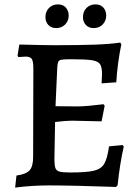

<svg xmlns="http://www.w3.org/2000/svg" viewBox="-20 -845 633 875"><path d="M544 -177Q526 -98 516 -1L509 7Q308 0 203 0Q124 0 49 10L55 -45Q99 -51 115 -69Q131 -87 131 -130L132 -533Q132 -565 125 -576Q118 -587 97 -587L64 -585L60 -591L68 -642Q185 -639 226 -639Q342 -639 411.5 -641.5Q481 -644 528 -651L533 -643Q525 -606 518.5 -558Q512 -510 510 -470L443 -465L445 -507Q445 -539 436 -552.5Q427 -566 399.5 -570.5Q372 -575 304 -575Q273 -575 261 -573Q249 -571 245.5 -563.5Q242 -556 241 -538L233 -361L332 -360Q354 -360 387.5 -363Q421 -366 452 -370L457 -363L443 -292Q338 -295 308 -295Q279 -295 231 -289L228 -119Q228 -91 232.5 -79Q237 -67 251 -63Q265 -59 300 -59Q375 -59 408 -67Q441 -75 455 -98.5Q469 -122 477 -178L539 -184ZM187 -767Q187 -792 203 -808.5Q219 -825 244 -825Q267 -825 280 -810.5Q293 -796 293 -774Q293 -750 277 -733.5Q261 -717 236 -717Q213 -717 200 -731.5Q187 -746 187 -767ZM358 -767Q358 -792 374 -808.5Q390 -825 415 -825Q438 -825 451 -810.5Q464 -796 464 -774Q464 -750 448 -733.5Q432 -717 407 -717Q384 -717 371 -731.5Q358 -746 358 -767Z"/></svg>

Font: Alegreya Medium
Style: Regular
Weight: 500
Designer: Juan Pablo del Peral
Foundry: Huerta Tipografica
Version: Version 2.007; ttfautohint (v1.6)